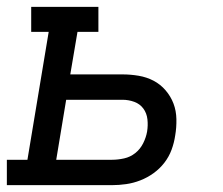

<svg xmlns="http://www.w3.org/2000/svg" viewBox="-30 -540 650 560"><path d="M-10 0V-74H50L112 -447H61V-520H257V-447H196L175 -323H327Q351 -323 374.5 -319Q398 -315 418 -304.5Q438 -294 453 -276.5Q468 -259 476 -238Q484 -217 484.5 -192.5Q485 -168 481 -145Q478 -124 470.5 -103.5Q463 -83 449.5 -65.5Q436 -48 418 -35Q400 -22 379.5 -14Q359 -6 338 -3Q317 0 297 0ZM297 -74Q314 -74 332 -78Q350 -82 364.5 -93.5Q379 -105 387.5 -122Q396 -139 399 -156Q402 -174 400 -192Q398 -210 388 -223.5Q378 -237 361.5 -243Q345 -249 327 -249H163L134 -74Z"/></svg>

Font: Iosevka Etoile Oblique
Style: Regular
Weight: 400
Italic angle: -9°
Designer: Belleve Invis
Foundry: Belleve Invis
Version: Version 15.5.2; ttfautohint (v1.8.4)